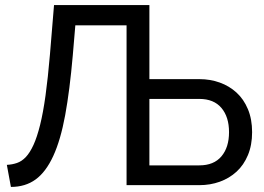

<svg xmlns="http://www.w3.org/2000/svg" viewBox="-20 -730 1042 757"><path d="M7 -80Q28 -81 47 -87.5Q66 -94 82 -111Q98 -128 112 -158.5Q126 -189 138 -237Q150 -285 159.5 -353.5Q169 -422 177 -516L193 -710H569V-418H766Q809 -418 846.5 -404.5Q884 -391 912.5 -365Q941 -339 957.5 -299.5Q974 -260 974 -209Q974 -158 957.5 -118.5Q941 -79 912.5 -53Q884 -27 846.5 -13.5Q809 0 766 0H479V-630H277L267 -512Q255 -374 237 -276Q219 -178 190 -115Q161 -52 120.5 -22.5Q80 7 23 7ZM766 -78Q823 -78 853 -113.5Q883 -149 883 -209Q883 -269 853 -304.5Q823 -340 766 -340H569V-78Z"/></svg>

Font: Boldmen Medium
Style: Regular
Weight: 400
Designer: Matt McInerney, Pablo Impallari, Rodrigo Fuenzalida
Foundry: LIVING CONCEPT
Version: Version 1.000